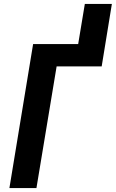

<svg xmlns="http://www.w3.org/2000/svg" viewBox="-20 -960 591 980"><path d="M28 0 149 -735H379L413 -940H551L499 -621H269L166 0Z"/></svg>

Font: Iosevka Curly Heavy Oblique
Style: Regular
Weight: 900
Italic angle: -9°
Monospace: yes
Designer: Belleve Invis
Foundry: Belleve Invis
Version: Version 11.1.0; ttfautohint (v1.8.3)